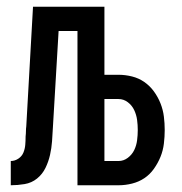

<svg xmlns="http://www.w3.org/2000/svg" viewBox="-20 -550 540 570"><path d="M12 0Q32 0 53 -3.5Q74 -7 90 -20Q106 -33 115 -51.5Q124 -70 128.5 -90Q133 -110 134.5 -130.5Q136 -151 137 -171L154 -458H210V0H332Q352 0 372 -5Q392 -10 408.5 -21Q425 -32 437 -49Q449 -66 456.5 -84.5Q464 -103 466.5 -123.5Q469 -144 469 -164Q469 -184 466.5 -204Q464 -224 456.5 -243Q449 -262 437 -278.5Q425 -295 408.5 -306.5Q392 -318 372 -323Q352 -328 332 -328H290V-530H78L58 -175Q57 -168 57 -160.5Q57 -153 56 -145V-144Q56 -132 55 -120Q54 -108 49.5 -97Q45 -86 34.5 -79Q24 -72 12 -72ZM290 -72V-256H332Q347 -256 359.5 -246.5Q372 -237 378.5 -223Q385 -209 387 -194Q389 -179 389 -164Q389 -149 387 -133.5Q385 -118 378.5 -104.5Q372 -91 359.5 -81.5Q347 -72 332 -72Z"/></svg>

Font: Iosevka SS09
Style: Regular
Weight: 400
Monospace: yes
Designer: Belleve Invis
Foundry: Belleve Invis
Version: Version 5.2.1; ttfautohint (v1.8.3)